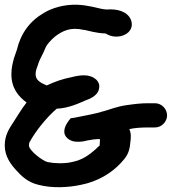

<svg xmlns="http://www.w3.org/2000/svg" viewBox="-25 -723 724 809"><path d="M-5 -110C-5 -63 22 -29 43 -6C63 16 90 45 138 56C196 71 263 67 315 56C388 42 446 5 484 -36C505 -59 521 -77 524 -122C527 -142 528 -161 520 -179C541 -184 570 -186 599 -186H628C657 -186 679 -211 679 -237C679 -263 657 -288 628 -288H599C570 -288 543 -285 509 -280C470 -275 436 -261 411 -254H409C378 -243 335 -237 289 -227L273 -225C260 -210 247 -190 246 -172C243 -147 268 -128 294 -126C317 -124 334 -129 342 -131C362 -135 378 -137 396 -137V-129C393 -98 401 -119 379 -95C349 -69 323 -49 277 -40C246 -33 205 -34 176 -40C154 -45 97 -89 97 -110C97 -116 98 -120 99 -123C125 -171 171 -228 214 -265C266 -267 312 -290 338 -301C343 -303 386 -316 392 -348C395 -360 394 -374 381 -387C352 -414 309 -406 277 -398C237 -390 206 -379 172 -363C141 -376 125 -387 125 -411C125 -425 130 -436 136 -453V-454C142 -474 156 -494 166 -520C172 -536 190 -555 208 -570C239 -593 272 -610 328 -597H331C347 -594 380 -583 420 -582C470 -549 548 -581 527 -639C511 -677 466 -686 426 -683C425 -683 418 -683 406 -685C380 -690 347 -701 301 -703C244 -705 193 -689 159 -668C100 -634 62 -581 46 -513L34 -478C28 -456 23 -437 23 -410C23 -352 52 -317 87 -291C66 -265 48 -233 32 -209C16 -184 -5 -156 -5 -110Z"/></svg>

Font: Stray Cat
Style: ExBlkExt
Weight: 1000
Version: Version 1.0